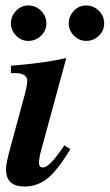

<svg xmlns="http://www.w3.org/2000/svg" viewBox="-20 -675 402 704"><path d="M216 -142 238 -128Q190 -49 153 -20Q116 9 70 9Q2 9 2 -54Q2 -76 17 -130L72 -333Q80 -365 80 -378Q80 -407 34 -407H20V-434Q138 -443 223 -462L132 -128Q123 -97 123 -77Q123 -61 138 -61Q159 -61 202 -122ZM362 -589Q362 -563 342.5 -544Q323 -525 296 -525Q270 -525 251 -544.5Q232 -564 232 -589Q232 -616 251 -635.5Q270 -655 296 -655Q323 -655 342.5 -635.5Q362 -616 362 -589ZM150 -589Q150 -563 130.5 -544Q111 -525 84 -525Q58 -525 39 -544.5Q20 -564 20 -589Q20 -616 39 -635.5Q58 -655 84 -655Q111 -655 130.5 -635.5Q150 -616 150 -589Z"/></svg>

Font: STIX
Style: Bold Italic
Weight: 700
Italic angle: -16.33°
Designer: MicroPress Inc., with final additions and corrections provided by Coen Hoffman, Elsevier (retired)
Version: Version 1.1.1